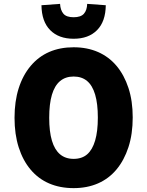

<svg xmlns="http://www.w3.org/2000/svg" viewBox="-20 -960 760 991"><path d="M360 11Q290 11 234 -13Q178 -37 138 -84.5Q98 -132 76.5 -199.5Q55 -267 55 -352Q55 -437 76.5 -504.5Q98 -572 138.5 -620Q179 -668 234.5 -692Q290 -716 360 -716Q430 -716 486 -691.5Q542 -667 581.5 -620Q621 -573 643 -506Q665 -439 665 -354Q665 -268 643 -200.5Q621 -133 581.5 -85.5Q542 -38 486 -13.5Q430 11 360 11ZM360 -140Q403 -140 430 -163.5Q457 -187 471 -234.5Q485 -282 485 -353Q485 -425 471 -472Q457 -519 429.5 -542Q402 -565 360 -565Q318 -565 290 -541.5Q262 -518 248 -471Q234 -424 234 -352Q234 -281 248 -234Q262 -187 290 -163.5Q318 -140 360 -140ZM360 -760Q283 -760 239 -804.5Q195 -849 194 -933L290 -940Q292 -907 307.5 -889Q323 -871 360 -871Q397 -871 413 -889Q429 -907 430 -940L526 -933Q525 -849 481 -804.5Q437 -760 360 -760Z"/></svg>

Font: Nunito Sans 7pt Condensed Black
Style: Regular
Weight: 900
Width: 3
Designer: Vernon Adams
Foundry: Vernon Adams
Version: Version 3.101;gftools[0.9.27]